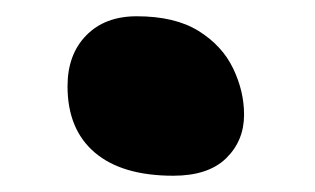

<svg xmlns="http://www.w3.org/2000/svg" viewBox="-20 -387 387 236"><path d="M193 -171Q130 -171 96.5 -199.5Q63 -228 63 -281Q63 -320 86 -343.5Q109 -367 148 -367Q195 -367 224 -349Q253 -331 266.5 -303Q280 -275 280 -246Q280 -214 258 -192.5Q236 -171 193 -171Z"/></svg>

Font: Shantell Sans
Style: Bold
Weight: 700
Designer: Stephen Nixon, Anya Danilova, Shantell Martin
Foundry: Arrow Type
Version: Version 1.011;[c5ecc13dd]